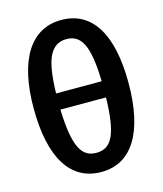

<svg xmlns="http://www.w3.org/2000/svg" viewBox="-114 -840 797 940"><g transform="rotate(-15 284.0 -370.0)"><path d="M285 -755C129 -755 43 -616 43 -372C43 -120 128 15 284 15C439 15 524 -123 524 -372C524 -620 441 -755 285 -755ZM285 -658C360 -658 395 -596 399 -414H168C170 -503 180 -566 199 -603C218 -640 246 -658 285 -658ZM284 -82C210 -82 174 -142 168 -332H399C395 -142 360 -82 284 -82Z"/></g></svg>

Font: Fira Sans Medium
Style: Regular
Weight: 500
Designer: Carrois Corporate & Edenspiekermann AG
Foundry: Carrois Corporate GbR & Edenspiekermann AG
Version: Version 4.203